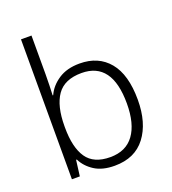

<svg xmlns="http://www.w3.org/2000/svg" viewBox="-139 -865 877 980"><g transform="rotate(-20 299.5 -375.0)"><path d="M144 -550Q144 -521 143 -488.5Q142 -456 141 -436H144Q164 -481 210 -511.5Q256 -542 325 -542Q427 -542 484.5 -472.5Q542 -403 542 -267Q542 -141 484.5 -65.5Q427 10 317 10Q250 10 207.5 -17.5Q165 -45 145 -86H141L130 0H87V-760H144ZM318 -493Q225 -493 184.5 -435Q144 -377 144 -267V-260Q144 -152 182.5 -95.5Q221 -39 311 -39Q396 -39 439.5 -98.5Q483 -158 483 -268Q483 -493 318 -493Z"/></g></svg>

Font: Noto Traditional Nushu Light
Style: Regular
Weight: 300
Designer: LIU Zhao
Foundry: LiuZhao Studio
Version: Version 2.003; ttfautohint (v1.8.4.7-5d5b)